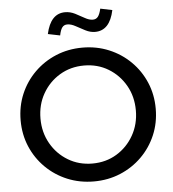

<svg xmlns="http://www.w3.org/2000/svg" viewBox="-60 -966 931 1032"><g transform="rotate(-5 405.0 -450.0)"><path d="M405.6 11Q328.7 11 262.5 -16.5Q196.2 -44 146.3 -93.5Q96.3 -143 68.5 -208.5Q40.8 -274 40.8 -350Q40.8 -426 68.5 -491.5Q96.3 -557 146.3 -606.5Q196.4 -656 262.5 -683.5Q328.7 -711 405.6 -711Q481.8 -711 547.9 -683.5Q614.1 -656 664.1 -606.5Q714.1 -557 741.9 -491.5Q769.7 -426 769.7 -350Q769.7 -274 741.9 -208.5Q714.1 -143 664.1 -93.5Q614.1 -44 547.9 -16.5Q481.8 11 405.6 11ZM405.6 -85.6Q478.5 -85.6 536.4 -120.6Q594.3 -155.6 628.4 -215.7Q662.5 -275.8 662.5 -349.9Q662.5 -424.9 628.4 -484.7Q594.3 -544.4 536.4 -579.4Q478.5 -614.4 405.6 -614.4Q332.7 -614.4 274.4 -579.4Q216.1 -544.4 182 -484.6Q147.9 -424.9 147.9 -350Q147.9 -275.8 182.1 -215.7Q216.2 -155.7 274.5 -120.7Q332.8 -85.6 405.6 -85.6ZM292.2 -786.6 227 -799.9Q250.8 -908.7 329.2 -908.7Q356.5 -908.7 382.5 -895.7Q408.4 -882.6 431.7 -869.2Q455 -855.8 475.1 -855.8Q492.1 -855.8 502.3 -868.3Q512.5 -880.9 519.5 -911.3L583.5 -898.1Q560.7 -789.2 481.5 -789.2Q455.2 -789.2 429.2 -802.6Q403.1 -816 379.4 -829.1Q355.8 -842.2 335.4 -842.2Q317.9 -842.2 308.1 -829.5Q298.2 -816.8 292.2 -786.6Z"/></g></svg>

Font: Red Hat Display VF
Style: Regular
Weight: 300
Designer: Pentagram, MCKL
Foundry: Pentagram, MCKL
Version: Version 1.023